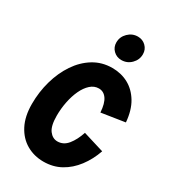

<svg xmlns="http://www.w3.org/2000/svg" viewBox="-229 -1070 1058 1192"><g transform="rotate(30 300.5 -474.0)"><path d="M278 9Q211 9 156.5 -22.5Q102 -54 70 -115.5Q38 -177 38 -266Q38 -352 60.5 -431.5Q83 -511 125 -573.5Q167 -636 226.5 -672.5Q286 -709 360 -709Q424 -709 475.5 -681Q527 -653 560.5 -597.5Q594 -542 601 -458L433 -432Q429 -495 407.5 -526Q386 -557 351 -557Q318 -557 291.5 -533Q265 -509 246.5 -469.5Q228 -430 218 -380.5Q208 -331 208 -280Q208 -207 232 -175Q256 -143 291 -143Q334 -143 364 -180Q394 -217 413 -275L563 -229Q539 -160 498 -106Q457 -52 402 -21.5Q347 9 278 9ZM382 -779Q348 -779 324.5 -802Q301 -825 301 -859Q301 -899 330.5 -928Q360 -957 400 -957Q434 -957 457.5 -934Q481 -911 481 -877Q481 -837 452 -808Q423 -779 382 -779Z"/></g></svg>

Font: Red Hat Mono
Style: Bold Italic
Weight: 700
Italic angle: -12°
Monospace: yes
Designer: Pentagram, MCKL
Foundry: Pentagram, MCKL
Version: Version 1.023; ttfautohint (v1.8.3)